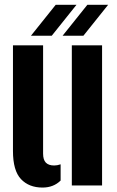

<svg xmlns="http://www.w3.org/2000/svg" viewBox="-20 -794 501 822"><path d="M35.5 -147.5V-600H164.5V-136.5Q164.5 -110 176.2 -97.8Q188 -85.5 212 -85.5Q225 -85.5 239.5 -90.5V-21Q209 9 162 9Q104 9 69.8 -27.2Q35.5 -63.5 35.5 -147.5ZM287.5 0V-600H417V0ZM112.5 -641 218.5 -773.5H307.5L201.5 -641ZM248 -641 354 -773.5H443L337 -641Z"/></svg>

Font: Big Shoulders Stencil Display Thin ExtraBold
Style: Regular
Weight: 800
Version: Version 2.001